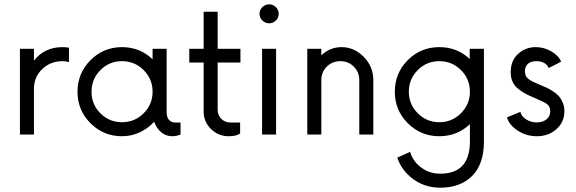

<svg xmlns="http://www.w3.org/2000/svg" viewBox="-20 -623 2669 889"><path d="M72.3 0V-397H137.2V-342.3Q186 -404.8 269 -404.8Q283.2 -404.8 299.3 -402.3V-335.9Q281.7 -339.8 269 -339.8Q213.9 -339.8 175.5 -303.2Q137.2 -266.6 137.2 -211.9V0Z M791 -55.7H815.9V0Q795.9 7.8 777.8 7.8Q748.5 7.8 726.6 -10.5Q704.6 -28.8 693.8 -59.1Q665 -27.8 626.5 -10Q587.9 7.8 544.9 7.8Q459.5 7.8 399.2 -52.2Q338.9 -112.3 338.9 -198.2Q338.9 -284.2 399.2 -344.5Q459.5 -404.8 544.9 -404.8Q627.4 -404.8 686.5 -348.6V-397H751.5V-105.5Q751.5 -79.6 762.7 -67.6Q773.9 -55.7 791 -55.7ZM686.5 -198.2Q686.5 -257.3 645 -298.6Q603.5 -339.8 544.9 -339.8Q486.3 -339.8 445.1 -298.6Q403.8 -257.3 403.8 -198.2Q403.8 -139.2 445.1 -98.1Q486.3 -57.1 544.9 -57.1Q603.5 -57.1 645 -98.4Q686.5 -139.6 686.5 -198.2Z M1093.3 -333.5H987.8V-115.2Q987.8 -88.9 1005.1 -72.3Q1022.5 -55.7 1046.9 -55.7H1091.8V-4.9Q1074.2 7.8 1038.6 7.8Q991.2 7.8 957 -25.6Q922.9 -59.1 922.9 -106.4V-333.5H856.4V-397H922.9V-568.8H987.8V-397H1093.3Z M1181.6 -558.6Q1181.6 -577.1 1194.8 -590.1Q1208 -603 1226.1 -603Q1244.1 -603 1257.3 -590.1Q1270.5 -577.1 1270.5 -558.6Q1270.5 -541 1257.3 -528.1Q1244.1 -515.1 1226.1 -515.1Q1208 -515.1 1194.8 -528.1Q1181.6 -541 1181.6 -558.6ZM1193.4 0V-397H1258.3V0Z M1561.5 -404.8Q1619.6 -404.8 1664.1 -359.9Q1708.5 -314.9 1708.5 -252.4V0H1643.6V-252.4Q1643.6 -289.1 1618.2 -314.5Q1592.8 -339.8 1556.2 -339.8Q1519 -339.8 1493.4 -314.7Q1467.8 -289.6 1467.8 -252.4V0H1402.8V-397H1467.8V-366.7Q1508.3 -404.8 1561.5 -404.8Z M2154.8 -397H2220.7V31.7Q2220.7 137.7 2165.8 191.9Q2110.8 246.1 2018.6 246.1Q1948.7 246.1 1894.8 207.5Q1840.8 168.9 1819.3 106.9L1878.9 80.1Q1892.1 124.5 1930.2 152.8Q1968.3 181.2 2018.6 181.2Q2155.8 181.2 2155.8 31.7V-47.9Q2096.2 7.8 2014.2 7.8Q1928.7 7.8 1868.4 -52.2Q1808.1 -112.3 1808.1 -198.2Q1808.1 -284.7 1868.2 -344.7Q1928.2 -404.8 2014.2 -404.8Q2096.2 -404.8 2154.8 -350.1ZM2155.8 -198.2Q2155.8 -257.3 2114.3 -298.6Q2072.8 -339.8 2014.2 -339.8Q1955.6 -339.8 1914.3 -298.6Q1873 -257.3 1873 -198.2Q1873 -140.1 1914.3 -98.6Q1955.6 -57.1 2014.2 -57.1Q2072.8 -57.1 2114.3 -98.6Q2155.8 -140.1 2155.8 -198.2Z M2465.8 7.8Q2418 7.8 2378.2 -17.6Q2338.4 -43 2327.1 -79.6L2389.6 -105Q2394 -84 2416.3 -70.1Q2438.5 -56.2 2465.8 -56.2Q2492.2 -56.2 2510 -70.1Q2527.8 -84 2527.8 -107.9Q2527.8 -129.9 2512.7 -141.1Q2497.6 -152.3 2456.5 -168.9Q2427.7 -181.2 2409.4 -191.2Q2391.1 -201.2 2375.2 -215.3Q2359.4 -229.5 2352.1 -247.6Q2344.7 -265.6 2344.7 -289.1Q2344.7 -342.3 2378.9 -373.5Q2413.1 -404.8 2460.4 -404.8Q2499 -404.8 2533 -385Q2566.9 -365.2 2578.1 -337.4L2521 -308.1Q2505.9 -339.8 2462.9 -339.8Q2439 -339.8 2424.8 -327.9Q2410.6 -315.9 2410.6 -293Q2410.6 -270 2425.8 -258.1Q2440.9 -246.1 2481.9 -229.5Q2501.5 -221.7 2513.9 -215.6Q2526.4 -209.5 2543 -198.5Q2559.6 -187.5 2569.3 -175.8Q2579.1 -164.1 2586.2 -146.7Q2593.3 -129.4 2593.3 -108.9Q2593.3 -57.6 2556.4 -24.9Q2519.5 7.8 2465.8 7.8Z"/></svg>

Font: Now
Style: Regular
Weight: 400
Designer: Alfredo Marco Pradil
Foundry: Alfredo Marco Pradil
Version: Version 1.200;hotconv 1.0.109;makeotfexe 2.5.65596